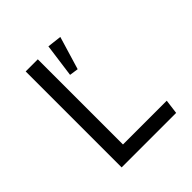

<svg xmlns="http://www.w3.org/2000/svg" viewBox="-187 -835 974 974"><g transform="rotate(-45 300.0 -348.5)"><path d="M135.5 0V-688.5H222.5V-77.5H536.5L526.5 0ZM307 -697 383.5 -688 330 -510 282.5 -517Z"/></g></svg>

Font: Fast_Mono
Style: Regular
Weight: 400
Monospace: yes
Designer: Carrois Corporate, Edenspiekermann AG, Nikita Prokopov
Foundry: Carrois Corporate, Edenspiekermann AG, Nikita Prokopov
Version: Version 5.002